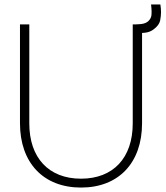

<svg xmlns="http://www.w3.org/2000/svg" viewBox="-20 -830 746 865"><path d="M702.5 -810H660.5C662 -797.5 663 -787 663 -777.5C663 -775 663 -770.5 662.5 -764C662 -750.5 652 -729.5 626 -723.5C615.5 -721 600.5 -720.5 588.5 -720H578V-274C578 -119 490.5 -25 345 -25C199.5 -25 112 -119 112 -274V-720H70V-275C70 -96.5 175.5 15 345 15C514.5 15 620 -96.5 620 -275V-681.5C624.5 -681.5 628.5 -682 632.5 -682.5C647.5 -684 661 -689 672.5 -698C689 -710.5 698.5 -723.5 701.5 -737.5C704 -751.5 705.5 -764 705.5 -774.5C705.5 -785.5 704.5 -797.5 702.5 -810Z"/></svg>

Font: Vela Sans ExtLt
Style: Regular
Weight: 200
Designer: Principal design: Mikhail Sharanda - project Manrope.
Design modification: Ravid Balaliev
Foundry: Mikhail Sharanda
Version: Version 1.001